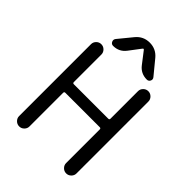

<svg xmlns="http://www.w3.org/2000/svg" viewBox="-268 -1106 1213 1213"><g transform="rotate(45 338.5 -500.0)"><path d="M510.7 -840.8Q521.5 -828.1 514.6 -814Q507.8 -799.8 492.2 -799.8Q438.5 -799.8 406.2 -841.8L346.7 -918.9Q340.8 -926.8 335 -918.9L277.3 -842.8Q245.1 -799.8 191.4 -799.8Q175.8 -799.8 168.9 -814.5Q162.1 -829.1 171.9 -841.8L248 -934.6Q284.2 -978.5 340.8 -978.5Q397.5 -978.5 433.6 -934.6ZM177.7 -709V-462.9Q177.7 -453.1 187.5 -453.1H495.1Q504.9 -453.1 504.9 -462.9V-709Q504.9 -727.5 518.6 -741.2Q532.2 -754.9 551.3 -754.9Q570.3 -754.9 584 -741.2Q597.7 -727.5 597.7 -709V-66.4Q597.7 -47.9 584 -34.2Q570.3 -20.5 551.3 -20.5Q532.2 -20.5 518.6 -34.2Q504.9 -47.9 504.9 -66.4V-367.2Q504.9 -377 495.1 -377H187.5Q177.7 -377 177.7 -367.2V-66.4Q177.7 -47.9 164.1 -34.2Q150.4 -20.5 131.3 -20.5Q112.3 -20.5 98.6 -34.2Q85 -47.9 85 -66.4V-709Q85 -727.5 98.6 -741.2Q112.3 -754.9 131.3 -754.9Q150.4 -754.9 164.1 -741.2Q177.7 -727.5 177.7 -709Z"/></g></svg>

Font: Gen Jyuu GothicX Regular
Style: Regular
Weight: 400
Designer: [Source Han Sans]
Ryoko NISHIZUKA  (kana & ideographs); Paul D. Hunt (Latin, Greek & Cyrillic); Wenlong ZHANG  (bopomofo
Version: Version 1.002.20150607